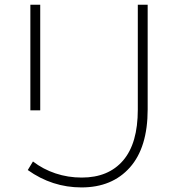

<svg xmlns="http://www.w3.org/2000/svg" viewBox="-20 -798 761 822"><path d="M98.9 -70 121.1 -106.7Q164.4 -73.3 217.8 -55.6Q271.1 -37.8 330 -37.8Q444.4 -37.8 507.2 -111.1Q570 -184.4 570 -328.9V-777.8H612.2V-330Q612.2 -166.7 536.1 -81.1Q460 4.4 328.9 4.4Q203.3 4.4 98.9 -70ZM152.2 -777.8V-325.6H110V-777.8Z"/></svg>

Font: Paperlogy 2 ExtraLight
Style: Regular
Weight: 250
Designer: redesigned by Lee Juim, glyphs from Gmarket Sans & Montserrat
Foundry: PT&
Version: Version 1.001